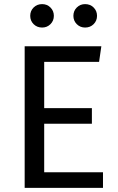

<svg xmlns="http://www.w3.org/2000/svg" viewBox="-20 -914 575 934"><path d="M100 -689H473L462 -613H195V-388H427V-312H195V-76H481V0H100ZM394 -894Q419 -894 435.5 -877.5Q452 -861 452 -837Q452 -813 435.5 -796.5Q419 -780 394 -780Q370 -780 353.5 -796.5Q337 -813 337 -837Q337 -861 353.5 -877.5Q370 -894 394 -894ZM185 -894Q209 -894 225.5 -877.5Q242 -861 242 -837Q242 -813 225.5 -796.5Q209 -780 185 -780Q160 -780 143.5 -796.5Q127 -813 127 -837Q127 -861 143.5 -877.5Q160 -894 185 -894Z"/></svg>

Font: Fira Sans Variable
Style: Regular
Weight: 400
Designer: Carrois Corporate & Edenspiekermann AG
Foundry: Carrois Corporate GbR & Edenspiekermann AG
Version: Version 4.202